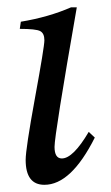

<svg xmlns="http://www.w3.org/2000/svg" viewBox="-20 -499 305 526"><path d="M101.6 7.3Q50.3 7.3 50.3 -61Q50.3 -90.8 75.9 -231Q101.6 -371.1 101.6 -388.7Q101.6 -407.7 90.1 -413.8Q78.6 -419.9 34.2 -419.9L37.1 -439.5Q113.3 -452.1 174.8 -479H190.4Q129.4 -129.9 129.4 -96.7Q129.4 -64.9 149.4 -64.9Q180.2 -64.9 223.1 -137.7L239.7 -122.1Q174.8 7.3 101.6 7.3Z"/></svg>

Font: Kelvinch
Style: Italic
Weight: 400
Italic angle: -10°
Designer: Paul James Miller
Foundry: High-Logic / Made with FontCreator
Version: Version 3.40;July 22, 2017;FontCreator 11.0.0.2388 64-bit